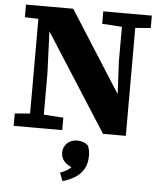

<svg xmlns="http://www.w3.org/2000/svg" viewBox="-61 -707 862 1032"><g transform="rotate(5 370.5 -191.0)"><path d="M28 0V-67L129 -75H169L290 -67V0ZM110 0V-621H171L184 -298V0ZM454 -588V-655H716V-588L617 -580H577ZM510 1 173 -526H147L119 -584L37 -587V-655H292L572 -215L570 -212L561 -395V-655H633V1ZM445 127Q445 167 428.5 196Q412 225 383 243.5Q354 262 315 273L298 229Q333 216 350 200.5Q367 185 382 156L383 204Q338 190 319 169.5Q300 149 300 121Q300 90 321 69.5Q342 49 376 49Q394 49 408.5 54.5Q423 60 434 70Q440 83 442.5 96Q445 109 445 127Z"/></g></svg>

Font: Source Serif 4 ExtraBold
Style: Regular
Weight: 800
Designer: Frank Grießhammer
Foundry: Adobe Systems Incorporated
Version: Version 4.004;hotconv 1.0.116;makeotfexe 2.5.65601